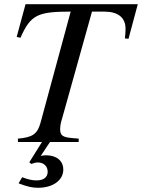

<svg xmlns="http://www.w3.org/2000/svg" viewBox="-20 -673 673 910"><path d="M179 0 119 96 128 104C142 99 150 97 160 97C187 97 206 115 206 141C206 167 187 182 153 182C132 182 115 178 85 167L68 196C110 212 133 217 161 217C231 217 280 181 280 131C280 89 248 63 198 63C189 63 183 64 173 66L217 0H353V-16L318 -19C277 -23 265 -31 265 -62C265 -84 273 -107 279 -128L416 -618H474C539 -618 575 -590 575 -537C575 -524 574 -508 572 -491L589 -489L633 -653H101L59 -498L77 -494C125 -602 157 -618 315 -618L172 -91C157 -37 134 -22 65 -16V0Z"/></svg>

Font: XITS
Style: Italic
Weight: 400
Italic angle: -16.33°
Designer: MicroPress Inc., with final additions and corrections provided by Coen Hoffman, Elsevier (retired)
Version: Version 1.302